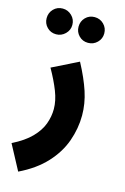

<svg xmlns="http://www.w3.org/2000/svg" viewBox="-167 -699 643 988"><g transform="rotate(15 155.0 -205.0)"><path d="M35 230 -36 97Q28 65 64 28Q100 -9 114.5 -48.5Q129 -88 129 -128Q129 -172 109.5 -222Q90 -272 57 -330L196 -399Q237 -322 257.5 -259.5Q278 -197 278 -134Q278 -65 254 3Q230 71 176 129.5Q122 188 35 230ZM210 -503Q181 -503 161.5 -523Q142 -543 142 -571Q142 -600 161.5 -620Q181 -640 210 -640Q239 -640 259 -620Q279 -600 279 -571Q279 -543 259 -523Q239 -503 210 -503ZM40 -503Q11 -503 -8.5 -523Q-28 -543 -28 -571Q-28 -600 -8.5 -620Q11 -640 40 -640Q68 -640 88.5 -620Q109 -600 109 -571Q109 -543 88.5 -523Q68 -503 40 -503Z"/></g></svg>

Font: Noto Sans Arabic ExtCond ExtBd
Style: Regular
Weight: 800
Width: 2
Designer: Monotype Design Team, Nadine Chahine, Nizar Qandah and Khaled Hosny
Foundry: Monotype Imaging Inc.
Version: Version 2.012; ttfautohint (v1.8.4.7-5d5b)